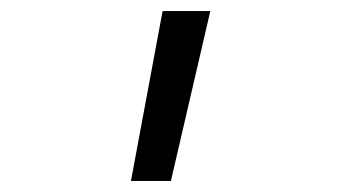

<svg xmlns="http://www.w3.org/2000/svg" viewBox="-20 -166 640 346"><path d="M216 160H288L359 -146H273Z"/></svg>

Font: JetBrains Mono ExtraLight
Style: Regular
Weight: 240
Monospace: yes
Designer: Philipp Nurullin, Konstantin Bulenkov
Foundry: JetBrains
Version: Version 2.305